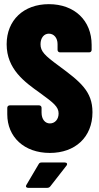

<svg xmlns="http://www.w3.org/2000/svg" viewBox="-20 -728 475 924"><path d="M220 8C341 8 425 -67 425 -188C425 -289 366 -335 262 -412C195 -461 175 -481 175 -515C175 -546 192 -566 215 -566C240 -566 257 -545 257 -516V-488C257 -481 262 -476 269 -476H409C416 -476 421 -481 421 -488V-512C421 -629 339 -708 215 -708C94 -708 12 -631 12 -515C12 -395 99 -333 172 -281C238 -233 262 -214 262 -182C262 -153 244 -134 220 -134C197 -134 180 -154 180 -186V-209C180 -216 175 -221 168 -221H27C20 -221 15 -216 15 -209V-178C15 -69 96 8 220 8ZM116 176H207C213 176 218 174 222 169L300 69C306 61 302 54 292 54H180C174 54 169 56 166 62L107 162C102 171 107 176 116 176Z"/></svg>

Font: Barlow Condensed ExtraBold
Style: Regular
Weight: 800
Width: 3
Designer: Jeremy Tribby
Foundry: Tribby Type
Version: Version 1.422;hotconv 1.0.109;makeotfexe 2.5.65596